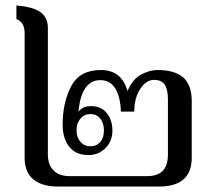

<svg xmlns="http://www.w3.org/2000/svg" viewBox="-20 -682 764 702"><path d="M102 -26C123 -9 152 0 191 0C191 0 562 0 562 0C641 0 681 -35 681 -105C681 -105 681 -313 681 -313C681 -351 671 -379 651 -398C630 -417 598 -426 555 -426C538 -426 518 -421 497 -410C476 -399 459 -379 446 -349C432 -400 400 -426 349 -426C298 -426 262 -407 241 -368C220 -329 209 -281 209 -226C209 -193 217 -166 233 -146C249 -125 273 -115 304 -115C329 -115 349 -124 366 -141C383 -158 391 -179 391 -204C391 -230 384 -252 370 -269C356 -286 337 -294 313 -294C305 -294 297 -293 290 -291C283 -288 275 -283 267 -274C274 -351 301 -389 347 -389C371 -389 389 -379 402 -358C414 -337 421 -309 422 -274C422 -274 471 -274 471 -274C471 -307 478 -335 493 -357C507 -379 524 -390 544 -390C561 -390 574 -384 582 -373C590 -361 594 -343 594 -319C594 -319 594 -117 594 -117C594 -64 569 -38 518 -38C518 -38 235 -38 235 -38C209 -38 189 -45 176 -59C162 -72 155 -92 155 -117C155 -117 155 -580 155 -580C155 -606 145 -626 126 -639C106 -652 77 -659 40 -662C40 -662 40 -612 40 -612C60 -605 70 -588 70 -561C70 -561 70 -105 70 -105C70 -70 81 -43 102 -26ZM346 -162C337 -152 325 -147 310 -147C296 -147 284 -152 275 -163C265 -173 260 -187 260 -205C260 -224 265 -238 275 -249C284 -260 296 -265 310 -265C325 -265 337 -260 346 -249C355 -238 360 -224 360 -205C360 -186 355 -172 346 -162Z"/></svg>

Font: BUSH 25 TRIRONG 0515 A
Style: Regular
Weight: 400
Designer: Katatrad Team
Foundry: CadsonDemak